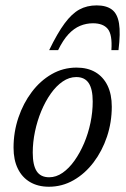

<svg xmlns="http://www.w3.org/2000/svg" viewBox="-20 -700 478 730"><path d="M271 -443Q313 -443 342.8 -425.5Q372.5 -408 388.8 -374.8Q405 -341.5 405 -294.5Q405 -235 386.8 -180.5Q368.5 -126 336 -83Q303.5 -40 260 -15Q216.5 10 166 10Q124.5 10 94.2 -7.8Q64 -25.5 47.8 -58.8Q31.5 -92 31.5 -138.5Q31.5 -198 50 -252.8Q68.5 -307.5 100.8 -350.2Q133 -393 176.5 -418Q220 -443 271 -443ZM167 -26Q193.5 -26 218 -43Q242.5 -60 263.2 -89.2Q284 -118.5 299.8 -155.5Q315.5 -192.5 324 -233.2Q332.5 -274 332.5 -314Q332.5 -361.5 317.2 -384.2Q302 -407 270 -407Q243 -407 218.5 -390.2Q194 -373.5 173.2 -344.2Q152.5 -315 137 -277.8Q121.5 -240.5 113 -199.8Q104.5 -159 104.5 -119.5Q104.5 -72 119.5 -49Q134.5 -26 167 -26ZM333.5 -611.5Q308 -611.5 284.5 -601.8Q261 -592 240.2 -569.8Q219.5 -547.5 201 -509.5H167Q198.5 -574.5 225.8 -611.2Q253 -648 281.8 -663.8Q310.5 -679.5 347.5 -679.5Q384 -679.5 405.2 -663.8Q426.5 -648 432.5 -611Q438.5 -574 430.5 -509.5H403.5Q407.5 -568.5 389.8 -590Q372 -611.5 333.5 -611.5Z"/></svg>

Font: Newsreader 17pt
Style: Italic
Weight: 400
Italic angle: -17°
Version: Version 1.003